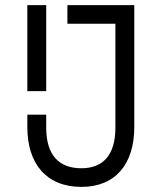

<svg xmlns="http://www.w3.org/2000/svg" viewBox="-20 -720 640 752"><path d="M87 -700V-363H161V-700ZM87 -271V-223C87 -78 162 12 299 12C432 12 506 -77 506 -223V-700H244V-627H432V-220C432 -111 382 -61 299 -61C212 -61 161 -111 161 -220V-271Z"/></svg>

Font: Fliege Mono Light
Style: Regular
Weight: 300
Version: Version 0.020;Glyphs 3.3 (3306)